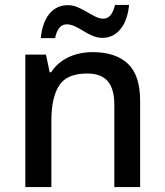

<svg xmlns="http://www.w3.org/2000/svg" viewBox="-20 -761 670 781"><path d="M356 -549Q450 -549 500 -502Q550 -455 550 -351V0H445V-336Q445 -399 418.5 -430.5Q392 -462 334 -462Q252 -462 220.5 -413Q189 -364 189 -272V0H83V-539H167L182 -467H188Q206 -495 232 -513Q258 -531 290 -540Q322 -549 356 -549ZM505 -741Q499 -678 470 -642.5Q441 -607 397 -607Q377 -607 357.5 -615Q338 -623 320 -634.5Q302 -646 284.5 -654Q267 -662 252 -662Q233 -662 221.5 -648Q210 -634 204 -606H146Q149 -638 158 -663Q167 -688 181 -705Q195 -722 214 -731Q233 -740 256 -740Q276 -740 295 -732Q314 -724 332.5 -713Q351 -702 368 -693.5Q385 -685 400 -685Q418 -685 429.5 -699Q441 -713 448 -741Z"/></svg>

Font: Noto Sans Thai Medium
Style: Regular
Weight: 500
Designer: Monotype Design Team
Foundry: Monotype Imaging Inc.
Version: Version 2.001